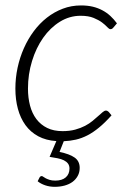

<svg xmlns="http://www.w3.org/2000/svg" viewBox="-20 -526 496 724"><path d="M192.5 6Q153.5 3.5 124.2 -12.2Q95 -28 76 -54.2Q57 -80.5 47.5 -115.5Q38 -150.5 38 -192Q38 -231.5 46.2 -270.2Q54.5 -309 70 -344Q85.5 -379 107.5 -408.5Q129.5 -438 157 -459.5Q184.5 -481 216.8 -493.2Q249 -505.5 285.5 -505.5Q310 -505.5 329.8 -500.8Q349.5 -496 366 -487.2Q382.5 -478.5 396 -466Q409.5 -453.5 421 -438L407 -421.5Q402.5 -416 396.5 -416Q391.5 -416 384.2 -424Q377 -432 364.8 -441.2Q352.5 -450.5 333 -458.5Q313.5 -466.5 284 -466.5Q242 -466.5 205.8 -444Q169.5 -421.5 142.8 -383.5Q116 -345.5 100.8 -295.8Q85.5 -246 85.5 -192Q85.5 -157.5 93.2 -128Q101 -98.5 117.2 -77Q133.5 -55.5 158 -43.5Q182.5 -31.5 216 -31.5Q242.5 -31.5 263.5 -37.2Q284.5 -43 300.8 -51.5Q317 -60 329.2 -70.2Q341.5 -80.5 351 -89Q360.5 -97.5 367.2 -103.2Q374 -109 379.5 -109Q385 -109 390 -104L400.5 -91Q375.5 -63 353.2 -44.8Q331 -26.5 309.5 -15.5Q288 -4.5 266.2 0.5Q244.5 5.5 220.5 6.5L204.5 47Q242 54.5 261.2 68Q280.5 81.5 280.5 107Q280.5 124 273.2 137.2Q266 150.5 253.5 159.8Q241 169 223.5 173.8Q206 178.5 186 178.5Q167.5 178.5 150.5 172.8Q133.5 167 122 157.5L129 143.5Q132 138 137.5 138Q140 138 143.5 140.8Q147 143.5 152.8 146.5Q158.5 149.5 167 152.2Q175.5 155 188.5 155Q214 155 228 142.8Q242 130.5 242 109.5Q242 98.5 236.5 91Q231 83.5 221 78.5Q211 73.5 197.2 70.8Q183.5 68 167 65.5Z"/></svg>

Font: Lato 2
Style: Italic
Weight: 300
Italic angle: -7°
Designer: Lukasz Dziedzic with Adam Twardoch and Botio Nikoltchev
Foundry: tyPoland Lukasz Dziedzic
Version: Version 2.015; 2015-08-06; http://www.latofonts.com/